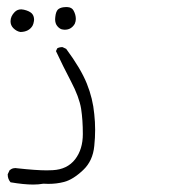

<svg xmlns="http://www.w3.org/2000/svg" viewBox="-20 -360 540 534"><path d="M160.2 -277.3Q173.3 -277.3 181.6 -285.6Q186 -290 188 -293.9Q190.9 -300.8 190.9 -307.1Q190.9 -319.3 184.6 -330.6Q179.7 -339.8 167 -340.3Q165 -340.3 162.6 -340.3Q160.2 -340.3 156.2 -339.8Q146.5 -338.4 141.1 -333.5Q135.3 -327.6 133.8 -313Q133.3 -309.6 133.3 -306.6Q133.3 -294.4 139.6 -287.1Q147 -278.3 155.3 -277.8Q157.7 -277.3 160.2 -277.3ZM74.2 -300.3Q74.7 -302.7 74.7 -304.2Q74.7 -305.7 74.7 -306.9Q74.7 -308.1 74.2 -311Q72.8 -318.4 67.9 -323.2Q61 -329.6 46.4 -333Q42 -334 39.1 -334Q28.3 -334 21 -326.7Q9.3 -314.9 9.3 -300.8Q9.3 -289.6 17.1 -281.7Q26.4 -272.5 37.1 -271Q60.1 -271.5 70.3 -288.1Q73.2 -293.5 74.2 -300.3ZM114.7 151.4Q137.7 151.4 158.2 146Q183.1 139.6 211.4 112.8Q238.3 87.4 242.2 45.9Q244.6 23.4 244.6 1.2Q244.6 -21 242.2 -42.5Q238.3 -85.9 221.4 -127.7Q204.6 -169.4 164.1 -224.1Q153.8 -229 153.8 -229Q145 -229 139.2 -225.6L135.7 -217.8Q154.8 -176.8 177.5 -133.5Q200.2 -90.3 205.6 -57.6Q210.4 -26.4 210.4 12.7Q210.4 55.2 189 83Q167 111.3 126.5 113.3Q120.1 113.8 109.9 113.8Q80.1 113.8 26.9 107.9Q24.9 107.4 22.9 107.4Q21 107.4 18.1 107.9Q12.2 108.9 6.8 113.3L1.5 124.5Q1.5 125 1.5 126Q1.5 137.7 9.3 147Q46.4 153.3 72.3 153.3Q87.4 153.3 100.6 150.9Q108.9 151.4 114.7 151.4Z"/></svg>

Font: NaikaiFont
Style: ExtraLight
Weight: 200
Version: Version 1.89